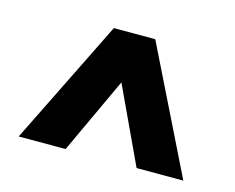

<svg xmlns="http://www.w3.org/2000/svg" viewBox="-62 -797 644 527"><g transform="rotate(15 260.5 -533.5)"><path d="M160.6 -356H27.3L202.6 -710.9H320.3L495.1 -356H362.3L261.2 -572.3Z"/></g></svg>

Font: Bert Sans Black
Style: Regular
Weight: 900
Designer: Christian Robertson, Adam Twardoch, & Cristiano Sobral
Foundry: Google
Version: Version 12.135;January 10, 2020;FontCreator 12.0.0.2547 64-b